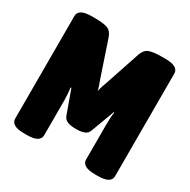

<svg xmlns="http://www.w3.org/2000/svg" viewBox="-158 -850 987 999"><g transform="rotate(30 335.0 -350.0)"><path d="M115 2Q73 2 54 -9.5Q35 -21 35 -41V-659Q35 -679 54 -690.5Q73 -702 115 -702H135Q186 -702 210 -692.5Q234 -683 245 -650L316 -439Q319 -430 325 -414Q331 -398 335 -381Q338 -395 343.5 -412Q349 -429 353 -439L424 -651Q435 -683 459.5 -692.5Q484 -702 535 -702H555Q597 -702 616 -690.5Q635 -679 635 -659V-41Q635 -21 616 -9.5Q597 2 555 2H541Q499 2 480 -9.5Q461 -21 461 -41V-251Q461 -270 462 -291.5Q463 -313 466 -326L462 -327Q458 -315 454 -303.5Q450 -292 445 -280L410 -186Q403 -167 384.5 -160Q366 -153 340 -153H329Q303 -153 284.5 -160.5Q266 -168 259 -186L225 -280Q221 -293 216.5 -304Q212 -315 208 -327L204 -326Q206 -310 207.5 -289Q209 -268 209 -251V-41Q209 -21 190 -9.5Q171 2 129 2Z"/></g></svg>

Font: Asap Condensed Black
Style: Regular
Weight: 900
Width: 3
Designer: Pablo Cosgaya
Foundry: Omnibus-Type
Version: Version 3.001; ttfautohint (v1.8.4.7-5d5b)